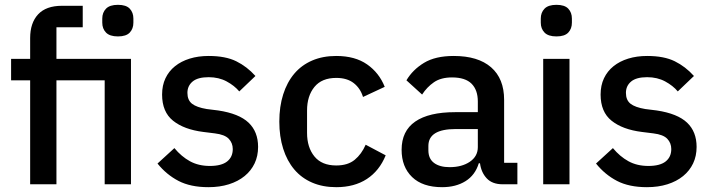

<svg xmlns="http://www.w3.org/2000/svg" viewBox="-20 -764 2953 796"><path d="M105 -431H26V-520H105V-606Q105 -669 138 -704.5Q171 -740 237 -740H323V-651H214V-520H523V0H414V-431H214V0H105ZM469 -613Q435 -613 419.5 -629Q404 -645 404 -670V-687Q404 -712 419.5 -728Q435 -744 469 -744Q503 -744 518 -728Q533 -712 533 -687V-670Q533 -645 518 -629Q503 -613 469 -613Z M844 12Q770 12 720 -14Q670 -40 633 -86L703 -150Q732 -115 767.5 -95.5Q803 -76 850 -76Q898 -76 921.5 -94.5Q945 -113 945 -146Q945 -171 928.5 -188.5Q912 -206 871 -211L823 -217Q743 -227 697.5 -263.5Q652 -300 652 -372Q652 -410 666 -439.5Q680 -469 705.5 -489.5Q731 -510 766.5 -521Q802 -532 845 -532Q915 -532 959.5 -510Q1004 -488 1039 -449L972 -385Q952 -409 919.5 -426.5Q887 -444 845 -444Q800 -444 778.5 -426Q757 -408 757 -379Q757 -349 776 -334Q795 -319 837 -312L885 -306Q971 -293 1010.5 -255.5Q1050 -218 1050 -155Q1050 -117 1035.5 -86.5Q1021 -56 994 -34Q967 -12 929 0Q891 12 844 12Z M1374 12Q1318 12 1274 -7Q1230 -26 1200 -61.5Q1170 -97 1154 -147.5Q1138 -198 1138 -260Q1138 -322 1154 -372.5Q1170 -423 1200 -458.5Q1230 -494 1274 -513Q1318 -532 1374 -532Q1452 -532 1502 -497Q1552 -462 1575 -404L1485 -362Q1474 -398 1446.5 -419.5Q1419 -441 1374 -441Q1314 -441 1283.5 -403.5Q1253 -366 1253 -306V-213Q1253 -153 1283.5 -115.5Q1314 -78 1374 -78Q1422 -78 1450.5 -101.5Q1479 -125 1496 -164L1579 -120Q1553 -56 1501 -22Q1449 12 1374 12Z M2064 0Q2021 0 1998 -24.5Q1975 -49 1970 -87H1965Q1950 -38 1910 -13Q1870 12 1813 12Q1732 12 1688.5 -30Q1645 -72 1645 -143Q1645 -221 1701.5 -260Q1758 -299 1867 -299H1961V-343Q1961 -391 1935 -417Q1909 -443 1854 -443Q1808 -443 1779 -423Q1750 -403 1730 -372L1665 -431Q1691 -475 1738 -503.5Q1785 -532 1861 -532Q1962 -532 2016 -485Q2070 -438 2070 -350V-89H2125V0ZM1844 -71Q1895 -71 1928 -93.5Q1961 -116 1961 -154V-229H1869Q1756 -229 1756 -159V-141Q1756 -106 1779.5 -88.5Q1803 -71 1844 -71Z M2287 -613Q2253 -613 2237.5 -629Q2222 -645 2222 -670V-687Q2222 -712 2237.5 -728Q2253 -744 2287 -744Q2321 -744 2336 -728Q2351 -712 2351 -687V-670Q2351 -645 2336 -629Q2321 -613 2287 -613ZM2232 -520H2341V0H2232Z M2662 12Q2588 12 2538 -14Q2488 -40 2451 -86L2521 -150Q2550 -115 2585.5 -95.5Q2621 -76 2668 -76Q2716 -76 2739.5 -94.5Q2763 -113 2763 -146Q2763 -171 2746.5 -188.5Q2730 -206 2689 -211L2641 -217Q2561 -227 2515.5 -263.5Q2470 -300 2470 -372Q2470 -410 2484 -439.5Q2498 -469 2523.5 -489.5Q2549 -510 2584.5 -521Q2620 -532 2663 -532Q2733 -532 2777.5 -510Q2822 -488 2857 -449L2790 -385Q2770 -409 2737.5 -426.5Q2705 -444 2663 -444Q2618 -444 2596.5 -426Q2575 -408 2575 -379Q2575 -349 2594 -334Q2613 -319 2655 -312L2703 -306Q2789 -293 2828.5 -255.5Q2868 -218 2868 -155Q2868 -117 2853.5 -86.5Q2839 -56 2812 -34Q2785 -12 2747 0Q2709 12 2662 12Z"/></svg>

Font: IBM Plex Sans Hebrew Medm
Style: Regular
Weight: 500
Designer: Mike Abbink, Paul van der Laan, Pieter van Rosmalen, Yanek Iontef
Foundry: Bold Monday
Version: Version 1.3